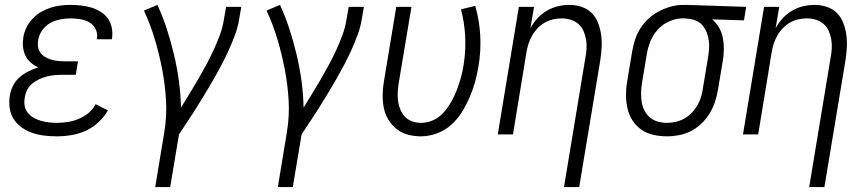

<svg xmlns="http://www.w3.org/2000/svg" viewBox="-20 -548 3540 783"><path d="M212 8Q186 8 160.5 5Q135 2 112 -6Q89 -14 69.5 -27.5Q50 -41 36.5 -61.5Q23 -82 19.5 -107Q16 -132 20 -158Q23 -178 33 -198Q43 -218 59.5 -232.5Q76 -247 96 -257Q116 -267 136 -273Q119 -281 105.5 -292.5Q92 -304 84 -320.5Q76 -337 74 -356Q72 -375 75 -395Q78 -415 87.5 -435Q97 -455 112.5 -471.5Q128 -488 147 -499Q166 -510 186 -516.5Q206 -523 227 -525.5Q248 -528 269 -528Q290 -528 311.5 -525.5Q333 -523 353 -517Q373 -511 390.5 -500Q408 -489 419.5 -473Q431 -457 435.5 -436Q440 -415 437 -393L436 -388H375V-391Q379 -411 370 -429Q361 -447 345 -456.5Q329 -466 309 -469.5Q289 -473 269 -473Q248 -473 226.5 -469Q205 -465 185.5 -454.5Q166 -444 152.5 -425Q139 -406 136 -386Q133 -371 135 -357.5Q137 -344 144.5 -333.5Q152 -323 163.5 -316Q175 -309 188.5 -305Q202 -301 215.5 -299.5Q229 -298 243 -298H298L289 -243H234Q218 -243 202 -241.5Q186 -240 170.5 -236Q155 -232 140 -225Q125 -218 111.5 -207Q98 -196 90.5 -181Q83 -166 81 -150Q78 -133 80.5 -117Q83 -101 93 -88.5Q103 -76 117 -68Q131 -60 146.5 -55.5Q162 -51 178.5 -49Q195 -47 212 -47Q233 -47 256 -50.5Q279 -54 300.5 -63Q322 -72 340.5 -87Q359 -102 370 -123L420 -98Q405 -71 381 -49Q357 -27 329 -14.5Q301 -2 271 3Q241 8 212 8Z M613 215 650 -9Q661 -75 657 -140Q653 -205 641 -267Q629 -329 611 -389Q593 -449 567 -505L622 -528Q644 -480 660.5 -429Q677 -378 689.5 -325.5Q702 -273 709.5 -218.5Q717 -164 718 -109Q735 -137 753 -166Q771 -195 788 -224.5Q805 -254 821 -283.5Q837 -313 851 -343.5Q865 -374 876.5 -405Q888 -436 893 -468L902 -520H964L955 -468Q950 -437 938.5 -406Q927 -375 913.5 -345Q900 -315 884.5 -285.5Q869 -256 852.5 -227Q836 -198 818.5 -169.5Q801 -141 783.5 -112.5Q766 -84 747 -56Q728 -28 710 0L674 215Z M1113 215 1150 -9Q1161 -75 1157 -140Q1153 -205 1141 -267Q1129 -329 1111 -389Q1093 -449 1067 -505L1122 -528Q1144 -480 1160.5 -429Q1177 -378 1189.5 -325.5Q1202 -273 1209.5 -218.5Q1217 -164 1218 -109Q1235 -137 1253 -166Q1271 -195 1288 -224.5Q1305 -254 1321 -283.5Q1337 -313 1351 -343.5Q1365 -374 1376.5 -405Q1388 -436 1393 -468L1402 -520H1464L1455 -468Q1450 -437 1438.5 -406Q1427 -375 1413.5 -345Q1400 -315 1384.5 -285.5Q1369 -256 1352.5 -227Q1336 -198 1318.5 -169.5Q1301 -141 1283.5 -112.5Q1266 -84 1247 -56Q1228 -28 1210 0L1174 215Z M1696 8Q1669 8 1643 1Q1617 -6 1597 -22Q1577 -38 1563.5 -60.5Q1550 -83 1545 -109Q1540 -135 1540.5 -162.5Q1541 -190 1546 -218L1596 -520H1658L1606 -209Q1603 -190 1602 -171Q1601 -152 1603.5 -134.5Q1606 -117 1613 -100.5Q1620 -84 1632 -71.5Q1644 -59 1661 -53Q1678 -47 1697 -47Q1716 -47 1735.5 -53.5Q1755 -60 1771 -72.5Q1787 -85 1799.5 -101.5Q1812 -118 1822 -136Q1832 -154 1839.5 -172.5Q1847 -191 1853 -209.5Q1859 -228 1863.5 -247Q1868 -266 1871 -285Q1880 -343 1877 -400Q1874 -457 1860 -510L1918 -524Q1935 -466 1938.5 -403Q1942 -340 1931 -276Q1926 -244 1917 -212.5Q1908 -181 1894.5 -150Q1881 -119 1863 -90Q1845 -61 1819 -38Q1793 -15 1760.5 -3.5Q1728 8 1696 8Z M2280 215 2367 -311Q2371 -331 2372 -350Q2373 -369 2370 -387Q2367 -405 2359.5 -422Q2352 -439 2338.5 -450.5Q2325 -462 2307.5 -467.5Q2290 -473 2271 -473Q2253 -473 2235.5 -469Q2218 -465 2202 -456Q2186 -447 2172.5 -433Q2159 -419 2150 -403Q2141 -387 2135.5 -370Q2130 -353 2127 -335L2072 0H2010L2096 -520H2158L2143 -433Q2155 -455 2172 -473.5Q2189 -492 2210.5 -504.5Q2232 -517 2255.5 -522.5Q2279 -528 2302 -528Q2328 -528 2352 -520Q2376 -512 2393 -495Q2410 -478 2419 -454.5Q2428 -431 2431.5 -406Q2435 -381 2433.5 -355Q2432 -329 2428 -302L2342 215Z M2701 8Q2672 8 2645 2Q2618 -4 2596 -19Q2574 -34 2559.5 -56.5Q2545 -79 2539 -105.5Q2533 -132 2533 -160.5Q2533 -189 2538 -218L2558 -338Q2562 -362 2570 -386.5Q2578 -411 2592 -433Q2606 -455 2626 -473Q2646 -491 2669.5 -503Q2693 -515 2717.5 -521.5Q2742 -528 2767 -528H2781L3023 -520L3014 -465L2884 -469Q2901 -455 2912 -436Q2923 -417 2927.5 -395Q2932 -373 2932 -349.5Q2932 -326 2928 -302L2908 -182Q2904 -158 2896 -133.5Q2888 -109 2874.5 -86.5Q2861 -64 2841.5 -45Q2822 -26 2799 -14Q2776 -2 2750.5 3Q2725 8 2701 8ZM2701 -47Q2719 -47 2737.5 -51.5Q2756 -56 2772.5 -65.5Q2789 -75 2802.5 -89.5Q2816 -104 2825.5 -121Q2835 -138 2840 -156Q2845 -174 2847 -191L2867 -311Q2870 -330 2871.5 -348Q2873 -366 2870.5 -383.5Q2868 -401 2861.5 -417Q2855 -433 2844 -445.5Q2833 -458 2816.5 -464.5Q2800 -471 2782 -472L2772 -473H2763Q2745 -473 2727 -467.5Q2709 -462 2693 -452.5Q2677 -443 2663.5 -428.5Q2650 -414 2641 -397.5Q2632 -381 2626.5 -363.5Q2621 -346 2618 -329L2598 -209Q2595 -189 2594.5 -169.5Q2594 -150 2597 -131.5Q2600 -113 2608.5 -96.5Q2617 -80 2631 -68.5Q2645 -57 2663 -52Q2681 -47 2701 -47Z M3280 215 3367 -311Q3371 -331 3372 -350Q3373 -369 3370 -387Q3367 -405 3359.5 -422Q3352 -439 3338.5 -450.5Q3325 -462 3307.5 -467.5Q3290 -473 3271 -473Q3253 -473 3235.5 -469Q3218 -465 3202 -456Q3186 -447 3172.5 -433Q3159 -419 3150 -403Q3141 -387 3135.5 -370Q3130 -353 3127 -335L3072 0H3010L3096 -520H3158L3143 -433Q3155 -455 3172 -473.5Q3189 -492 3210.5 -504.5Q3232 -517 3255.5 -522.5Q3279 -528 3302 -528Q3328 -528 3352 -520Q3376 -512 3393 -495Q3410 -478 3419 -454.5Q3428 -431 3431.5 -406Q3435 -381 3433.5 -355Q3432 -329 3428 -302L3342 215Z"/></svg>

Font: Iosevka SS18 Light
Style: Italic
Weight: 300
Italic angle: -9°
Monospace: yes
Designer: Belleve Invis
Foundry: Belleve Invis
Version: Version 25.1.1; ttfautohint (v1.8.4)